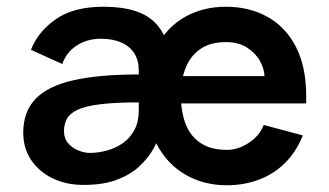

<svg xmlns="http://www.w3.org/2000/svg" viewBox="-20 -537 977 570"><path d="M653 13Q585 13 530.5 -18.5Q476 -50 445 -109.5Q414 -169 414 -254Q414 -341 445.5 -399.5Q477 -458 530.5 -487.5Q584 -517 650 -517Q721 -517 775 -486.5Q829 -456 859 -397Q889 -338 889 -252V-230H494V-311H765Q765 -331 752.5 -354.5Q740 -378 714.5 -395Q689 -412 651 -412Q605 -412 575.5 -392Q546 -372 531.5 -336.5Q517 -301 517 -253Q517 -207 530.5 -170.5Q544 -134 574.5 -113Q605 -92 655 -92Q675 -92 696.5 -101Q718 -110 736 -126.5Q754 -143 763 -166L879 -135Q859 -85 825 -52Q791 -19 747 -3Q703 13 653 13ZM228 12Q177 12 136.5 -7.5Q96 -27 72.5 -62Q49 -97 49 -143Q49 -206 86 -244Q123 -282 199 -299Q275 -316 392 -316V-328Q392 -358 378.5 -379Q365 -400 339.5 -411Q314 -422 280 -422Q239 -422 208 -402Q177 -382 165 -347L72 -389Q92 -442 145 -479.5Q198 -517 287 -517Q395 -517 441 -469Q487 -421 487 -337V-165L459 -164Q459 -157 453.5 -137Q448 -117 433.5 -92Q419 -67 393.5 -43Q368 -19 327.5 -3.5Q287 12 228 12ZM246 -83Q271 -83 297 -90Q323 -97 344.5 -112Q366 -127 379 -151Q392 -175 392 -209V-233Q322 -233 277.5 -227.5Q233 -222 210 -211Q187 -200 178.5 -184Q170 -168 170 -148Q170 -126 182.5 -111.5Q195 -97 213.5 -90Q232 -83 246 -83Z"/></svg>

Font: Inclusive Sans SemiBold
Style: Regular
Weight: 600
Designer: Olivia King
Foundry: Olivia King
Version: Version 2.004